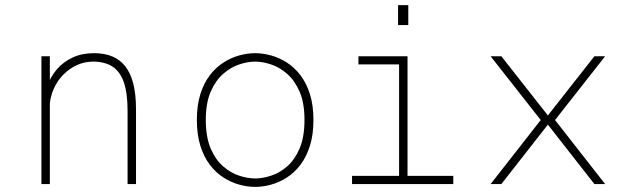

<svg xmlns="http://www.w3.org/2000/svg" viewBox="-20 -720 2490 751"><path d="M142 0V-500H175V-402V0ZM479 0V-287Q479 -355.5 464.5 -397.8Q450 -440 420 -459.5Q390 -479 343.5 -479Q311.5 -479 281.8 -465.8Q252 -452.5 228.2 -428.5Q204.5 -404.5 190 -372.2Q175.5 -340 174 -302H150.5Q150.5 -343.5 163.8 -381.2Q177 -419 202.2 -448.5Q227.5 -478 264 -495Q300.5 -512 347.5 -512Q387.5 -512 418 -499.8Q448.5 -487.5 469.5 -461.2Q490.5 -435 501.2 -393.2Q512 -351.5 512 -292V0Z M978 11Q947.5 11 915.8 2.2Q884 -6.5 854.2 -25.5Q824.5 -44.5 801 -75.2Q777.5 -106 763.8 -149.5Q750 -193 750 -251Q750 -308.5 763.8 -352Q777.5 -395.5 801 -426Q824.5 -456.5 854.2 -475.5Q884 -494.5 915.8 -503.2Q947.5 -512 978 -512Q1008.5 -512 1040.2 -503.2Q1072 -494.5 1101.8 -475.5Q1131.5 -456.5 1155 -426Q1178.5 -395.5 1192.2 -352Q1206 -308.5 1206 -251Q1206 -193 1192.2 -149.5Q1178.5 -106 1155 -75.2Q1131.5 -44.5 1101.8 -25.5Q1072 -6.5 1040.2 2.2Q1008.5 11 978 11ZM978 -22Q1007 -22 1040.2 -32.8Q1073.5 -43.5 1103.2 -69.2Q1133 -95 1152 -139.5Q1171 -184 1171 -251Q1171 -317 1152 -361Q1133 -405 1103.2 -431Q1073.5 -457 1040.2 -468Q1007 -479 978 -479Q949 -479 915.8 -468Q882.5 -457 852.8 -431Q823 -405 804 -361Q785 -317 785 -251Q785 -184 804 -139.5Q823 -95 852.8 -69.2Q882.5 -43.5 915.8 -32.8Q949 -22 978 -22Z M1357 0V-32H1541V-468H1382V-500H1574V-32H1753V0ZM1537 -700H1577V-622H1537Z M1899 0 2095 -250.5 1899 -500H1941L2124.5 -266.5H2121.5L2305 -500H2347L2151 -250.5L2347 0H2305L2121.5 -234.5H2124.5L1941 0Z"/></svg>

Font: Trispace Thin Thin
Style: Regular
Weight: 250
Version: Version 1.210